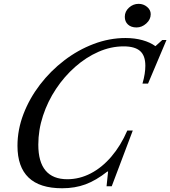

<svg xmlns="http://www.w3.org/2000/svg" viewBox="-20 -970 887 1000"><path d="M303.5 10.5Q187 10.5 129 -45Q71 -100.5 71 -210.5Q71 -294.5 102.2 -376Q133.5 -457.5 188.2 -529Q243 -600.5 314.5 -655.2Q386 -710 467.8 -741Q549.5 -772 634 -772Q681.5 -772 722 -760.8Q762.5 -749.5 789.5 -729.5L825 -761.5H847L751 -534.5H722Q730 -562 733.5 -585Q737 -608 737 -627.5Q737 -680.5 709.5 -704.5Q682 -728.5 624 -728.5Q557.5 -728.5 493 -700.2Q428.5 -672 371.8 -622Q315 -572 271.8 -507Q228.5 -442 204 -367.5Q179.5 -293 179.5 -216.5Q179.5 -126.5 217.5 -81.5Q255.5 -36.5 330.5 -36.5Q394 -36.5 452.8 -67Q511.5 -97.5 560.2 -154.5Q609 -211.5 643 -290H671.5L562 0H535L543 -76.5H539Q480 -30 425.2 -9.8Q370.5 10.5 303.5 10.5ZM691 -827Q663 -827 646.5 -842.2Q630 -857.5 630 -882.5Q630 -910.5 651.8 -930.2Q673.5 -950 702 -950Q727 -950 746 -934.2Q765 -918.5 765 -896Q765 -868.5 742 -847.8Q719 -827 691 -827Z"/></svg>

Font: Libre Caslon Text
Style: Italic
Weight: 400
Italic angle: -22.583°
Designer: Pablo Impallari, Rodrigo Fuenzalida, Katja Schimmel
Foundry: Pablo Impallari, Rodrigo Fuenzalida
Version: Version 2.000